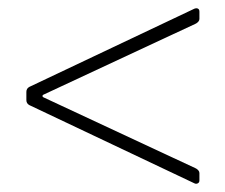

<svg xmlns="http://www.w3.org/2000/svg" viewBox="-20 -501 547 466"><path d="M44 -258V-278Q44 -286 51 -290L452 -480L456 -481Q464 -481 464 -473V-455Q464 -449 456 -444L85 -271Q81 -268 85 -265L456 -92Q464 -87 464 -81V-63Q464 -58 460 -56Q456 -54 452 -56L51 -246Q44 -250 44 -258Z"/></svg>

Font: Barlow GEO Extra Light
Style: Regular
Weight: 200
Designer: Jeremy Tribby
Foundry: Tribby Type
Version: Version 1.408